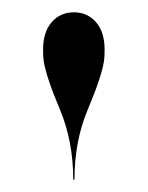

<svg xmlns="http://www.w3.org/2000/svg" viewBox="-20 -780 240 312"><path d="M149 -681Q145 -655 123 -603Q101 -551 101 -488H99Q99 -551 77 -603Q55 -655 51 -681Q50 -688 50 -699Q50 -728 64 -744Q78 -760 100 -760Q122 -760 136 -744Q150 -728 150 -699Q150 -688 149 -681Z"/></svg>

Font: Bodoni* 72
Style: Regular
Weight: 400
Version: Version 1.003